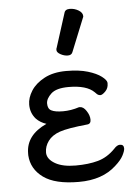

<svg xmlns="http://www.w3.org/2000/svg" viewBox="-55 -806 620 867"><g transform="rotate(-5 255.0 -373.0)"><path d="M220 -594 269 -748Q273 -764 294 -764Q315 -764 333.5 -753Q352 -742 352 -726Q352 -722 350 -719L289 -568Q284 -555 267.5 -555Q251 -555 234.5 -564Q218 -573 218 -584Q218 -591 220 -594ZM439 -117Q453 -133 466 -133Q484 -133 484 -115Q484 -104 473.5 -83.5Q463 -63 437 -40Q375 18 267.5 18Q160 18 107 -20.5Q54 -59 50 -121Q50 -125 50 -130Q50 -213 144 -256Q116 -265 98 -284Q74 -311 74 -349Q74 -380 94 -411.5Q114 -443 154.5 -464.5Q195 -486 253.5 -486Q312 -486 351.5 -474Q391 -462 412.5 -445.5Q434 -429 435 -417V-416Q435 -415 435 -413Q435 -392 421 -378Q407 -364 398.5 -364Q390 -364 383 -370L374 -379Q340 -413 258 -413Q202 -413 178.5 -391Q155 -369 155 -347Q155 -323 171 -315Q188 -306 224 -306Q260 -306 297 -318H301Q317 -318 330 -298Q344 -277 344 -257.5Q344 -238 327 -237Q237 -228 201.5 -215.5Q166 -203 148.5 -179Q131 -155 131 -128Q131 -126 131 -124Q133 -96 167 -76.5Q201 -57 259.5 -57Q318 -57 361 -69Q404 -81 439 -117Z"/></g></svg>

Font: Moon Stars Kai
Style: Bold
Weight: 700
Designer: GuiWonder
Version: Version 1.101